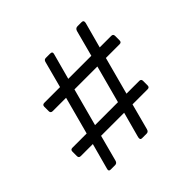

<svg xmlns="http://www.w3.org/2000/svg" viewBox="-157 -816 989 989"><g transform="rotate(-45 337.5 -321.5)"><path d="M612 -485Q626 -485 626 -471V-438Q626 -424 612 -424H512L457 -219H550Q564 -219 564 -205V-172Q564 -158 550 -158H440L402 -15Q398 0 385 0H351Q337 0 341 -18L379 -158H211L173 -15Q169 0 155 0H123Q107 0 113 -18L151 -158H63Q49 -158 49 -172V-205Q49 -219 63 -219H167L222 -424H125Q110 -424 110 -438V-471Q110 -485 125 -485H239L277 -628Q280 -643 293 -643H325Q343 -643 337 -625L299 -485H467L505 -628Q510 -643 524 -643H554Q570 -643 566 -625L528 -485ZM395 -219 450 -424H283L228 -219Z"/></g></svg>

Font: Rajdhani Medium
Style: Regular
Weight: 500
Designer: Satya Rajpurohit, Jyotish Sonowal
Foundry: Indian Type Foundry
Version: Version 1.201 February 1, 2022